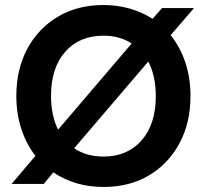

<svg xmlns="http://www.w3.org/2000/svg" viewBox="-20 -732 817 764"><path d="M26 0 121 -112Q85 -158 65 -218.5Q45 -279 45 -350Q45 -457 89 -538.5Q133 -620 211 -666Q289 -712 391 -712Q448 -712 497.5 -697.5Q547 -683 587 -657L625 -700H752L659 -592Q697 -545 717.5 -483.5Q738 -422 738 -350Q738 -243 694 -161.5Q650 -80 572.5 -34Q495 12 392 12Q334 12 284 -3Q234 -18 192 -46L154 0ZM183 -350Q183 -273 211 -216L504 -559Q456 -590 392 -590Q296 -590 239.5 -526Q183 -462 183 -350ZM392 -109Q487 -109 543.5 -173.5Q600 -238 600 -350Q600 -430 570 -487L275 -142Q324 -109 392 -109Z"/></svg>

Font: DM Sans
Style: Bold
Weight: 700
Designer: Colophon Foundry, Jonny Pinhorn
Foundry: Colophon Foundry
Version: Version 4.004; ttfautohint (v1.8.4.7-5d5b)